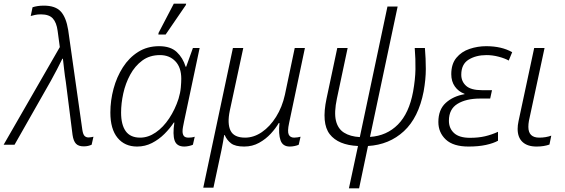

<svg xmlns="http://www.w3.org/2000/svg" viewBox="-64 -796 3108 1056"><path d="M396 9Q368 9 354 -5.5Q340 -20 335 -54L298 -346Q293 -376 289 -411.5Q285 -447 282 -473H279Q266 -446 249 -413.5Q232 -381 216 -352L16 0H-44L265 -537L253 -626Q247 -672 226.5 -694.5Q206 -717 161 -717Q143 -717 129 -714Q115 -711 105 -708L115 -756Q127 -760 142.5 -762.5Q158 -765 177 -765Q241 -765 270.5 -732.5Q300 -700 311 -631L389 -81Q393 -56 401.5 -48Q410 -40 423 -40Q430 -40 437.5 -41.5Q445 -43 450 -44L440 0Q431 4 420.5 6.5Q410 9 396 9Z M690 10Q622 10 582.5 -38Q543 -86 543 -177Q543 -243 560.5 -308Q578 -373 612 -426Q646 -479 696 -510.5Q746 -542 811 -542Q874 -542 908 -510Q942 -478 957 -429H960L997 -532H1034L948 -126Q945 -111 942.5 -98Q940 -85 940 -74Q940 -58 947 -48.5Q954 -39 973 -39Q980 -39 989 -40Q998 -41 1007 -44L997 0Q989 4 975 7Q961 10 950 10Q908 10 896.5 -23Q885 -56 895 -122H892Q871 -90 840.5 -59.5Q810 -29 772 -9.5Q734 10 690 10ZM707 -39Q751 -39 792.5 -67.5Q834 -96 866.5 -145Q899 -194 918 -253Q928 -286 930.5 -315Q933 -344 933 -363Q933 -425 900.5 -459Q868 -493 816 -493Q759 -493 718.5 -463Q678 -433 652 -385Q626 -337 614 -282Q602 -227 602 -177Q602 -110 627.5 -74.5Q653 -39 707 -39ZM807 -606 808 -615 892 -776H960L958 -768L847 -606Z M1054 236 1217 -532H1274L1200 -188Q1185 -116 1204 -77.5Q1223 -39 1284 -39Q1332 -39 1376.5 -69.5Q1421 -100 1454.5 -153.5Q1488 -207 1503 -275L1557 -532H1613L1526 -119Q1516 -73 1524 -56Q1532 -39 1554 -39Q1563 -39 1572 -40.5Q1581 -42 1589 -44L1579 0Q1571 4 1557 7Q1543 10 1530 10Q1491 10 1479 -24Q1467 -58 1473 -119H1469Q1453 -91 1425.5 -61Q1398 -31 1361 -10.5Q1324 10 1279 10Q1230 10 1207 -7.5Q1184 -25 1172 -53H1169Q1167 -38 1163 -17Q1159 4 1154 30L1110 236Z M1855 240 1905 7Q1796 2 1749.5 -58Q1703 -118 1732 -254L1791 -532H1848L1789 -254Q1773 -178 1783.5 -133Q1794 -88 1828 -66.5Q1862 -45 1915 -42L2067 -760H2123L1971 -43Q2063 -49 2124.5 -111Q2186 -173 2208 -292Q2220 -359 2221 -414.5Q2222 -470 2217 -532H2273Q2278 -473 2278 -416.5Q2278 -360 2266 -293Q2238 -149 2157.5 -74.5Q2077 0 1960 7L1911 240Z M2513 10Q2429 10 2388 -28.5Q2347 -67 2347 -125Q2347 -193 2387.5 -230Q2428 -267 2491 -278V-280Q2458 -292 2438 -320Q2418 -348 2418 -388Q2418 -444 2446 -478Q2474 -512 2518.5 -527Q2563 -542 2610 -542Q2695 -542 2753 -509L2734 -463Q2713 -475 2679 -484Q2645 -493 2612 -493Q2554 -493 2513.5 -468Q2473 -443 2473 -385Q2473 -348 2499.5 -324Q2526 -300 2587 -300H2642L2632 -254H2577Q2500 -254 2452.5 -225Q2405 -196 2405 -132Q2405 -90 2433.5 -64Q2462 -38 2521 -38Q2567 -38 2603.5 -46.5Q2640 -55 2675 -71V-22Q2650 -8 2609 1Q2568 10 2513 10Z M2887 10Q2837 10 2810 -15Q2783 -40 2783 -87Q2783 -107 2788 -130L2874 -532H2931L2845 -131Q2842 -114 2842 -98Q2842 -39 2902 -39Q2938 -39 2968 -50L2958 -1Q2944 4 2926.5 7Q2909 10 2887 10Z"/></svg>

Font: Noto Sans Light
Style: Italic
Weight: 300
Italic angle: -12°
Designer: Monotype Design Team
Foundry: Monotype Imaging Inc.
Version: Version 2.013; ttfautohint (v1.8.4.7-5d5b)